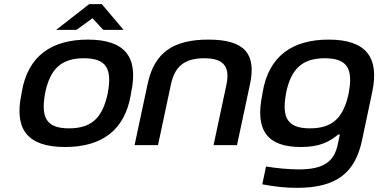

<svg xmlns="http://www.w3.org/2000/svg" viewBox="-20 -700 1825 926"><path d="M85 -256 83 -244C48 -76 113 9 294 9C469 9 582 -70 611 -244L613 -256C648 -423 585 -509 404 -509C229 -509 114 -430 85 -256ZM197 -247 198 -253C222 -367 275 -419 384 -419C491 -419 522 -371 500 -253L499 -247C474 -133 423 -81 313 -81C207 -81 176 -129 197 -247ZM251 -556H349L426 -612L478 -556H576L471 -680H410Z M692 -295 629 0H742L804 -291C822 -378 868 -419 965 -419C1060 -419 1090 -378 1072 -291L1010 0H1123L1186 -295C1216 -439 1162 -509 985 -509C816 -509 724 -447 692 -295Z M1247 -256 1245 -244C1209 -71 1269 9 1431 9C1522 9 1568 -16 1611 -51H1619L1609 -4C1592 79 1542 117 1421 117C1372 117 1312 111 1263 103L1245 189C1304 200 1356 206 1411 206C1605 206 1694 133 1727 -28L1775 -255C1811 -423 1746 -509 1565 -509C1391 -509 1276 -430 1247 -256ZM1359 -247 1360 -253C1384 -367 1437 -419 1546 -419C1653 -419 1684 -371 1662 -253L1661 -247C1636 -133 1585 -81 1475 -81C1369 -81 1338 -129 1359 -247Z"/></svg>

Font: LT Wave Medium
Style: Italic
Weight: 500
Designer: Daniel Lyons
Version: Version 2.5 (Glyphs App)